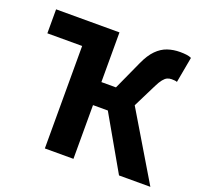

<svg xmlns="http://www.w3.org/2000/svg" viewBox="-116 -797 981 930"><g transform="rotate(20 374.0 -331.5)"><path d="M351.8 -651.8 204.4 -528.2H25.1V-651.8ZM204.4 0V-651.8H351.8V-395.7H426.9L495.3 -546Q516 -591.8 541.4 -617.3Q566.8 -642.9 596.7 -653Q626.6 -663.1 661.2 -663.1Q678.7 -663.1 693.8 -661.2Q708.8 -659.4 719.4 -654.1L695.3 -521.6Q691 -523.6 684 -524.4Q677 -525.2 667.1 -525.2Q654.7 -525.2 644.6 -520.5Q634.5 -515.7 624.3 -503Q614 -490.4 602.4 -466.8L541.9 -345.4L748.3 0H586.7L428.2 -277H351.8V0Z"/></g></svg>

Font: SourceSans3VF
Style: Regular
Weight: 200
Designer: Paul D. Hunt
Foundry: Adobe
Version: Version 3.052;hotconv 1.1.0;makeotfexe 2.6.0